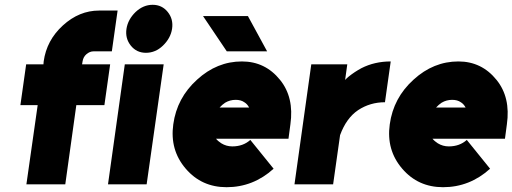

<svg xmlns="http://www.w3.org/2000/svg" viewBox="-20 -768 2135 800"><path d="M393 -724Q310 -724 242 -662Q174 -600 162 -512L161 -500H89L65 -330H137L90 0H252L298 -330H415L439 -500H322L324 -512Q327 -531 340 -542Q354 -554 369 -554H446L470 -724Z M430 0H591L662 -500H500ZM697 -648Q703 -688 679 -718Q655 -748 616 -748Q577 -748 545 -718Q513 -687 507 -648Q501 -608 525 -578Q549 -548 588 -548Q628 -548 659 -578Q691 -609 697 -648Z M925 -554H1093L1013 -701H826ZM1182 -190 1190 -250Q1206 -362 1147 -435Q1085 -512 988 -512Q884 -512 801 -436Q717 -360 702 -250Q687 -143 754 -65Q820 12 924 12Q1035 12 1120 -65L1023 -185Q993 -158 948 -158Q923 -158 902 -171Q896 -175 890.5 -179.5Q885 -184 880 -190ZM962 -352Q984 -352 998 -342Q1010 -335 1018 -320H895Q906 -332 918 -340Q938 -352 962 -352Z M1277 -500 1207 0H1368L1397 -205Q1423 -276 1472 -309Q1522 -342 1584 -342L1608 -512Q1541 -512 1486 -484Q1458 -469 1433 -449Q1429 -446 1425.5 -442.5Q1422 -439 1418 -435L1427 -500Z M2084 -190 2092 -250Q2108 -362 2049 -435Q1987 -512 1890 -512Q1786 -512 1703 -436Q1619 -360 1604 -250Q1589 -143 1656 -65Q1722 12 1826 12Q1937 12 2022 -65L1925 -185Q1895 -158 1850 -158Q1825 -158 1804 -171Q1798 -175 1792.5 -179.5Q1787 -184 1782 -190ZM1864 -352Q1886 -352 1900 -342Q1912 -335 1920 -320H1797Q1808 -332 1820 -340Q1840 -352 1864 -352Z"/></svg>

Font: Unageo
Style: Black-Italic
Weight: 900
Designer: Richard Sepsi
Foundry: Richard Sepsi
Version: Version 2.000